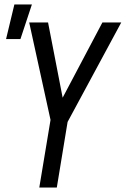

<svg xmlns="http://www.w3.org/2000/svg" viewBox="-20 -835 560 855"><path d="M155 0 205 -301 110 -735H194L259 -400L436 -735H520L281 -292L233 0ZM7 -661 44 -815H122L71 -661Z"/></svg>

Font: Iosevka Oblique
Style: Regular
Weight: 400
Italic angle: -9°
Monospace: yes
Designer: Belleve Invis
Foundry: Belleve Invis
Version: Version 32.5.0; ttfautohint (v1.8.4)